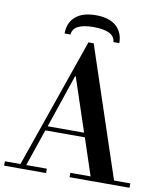

<svg xmlns="http://www.w3.org/2000/svg" viewBox="-114 -1002 913 1081"><g transform="rotate(10 342.5 -462.0)"><path d="M-16 0V-25H73L331 -766H361L608 -25H701V0H358V-25H474L404 -236H178L106 -25H224V0ZM294 -565H290L187 -261H395ZM224 -792H190Q190 -854 230.5 -889Q271 -924 347 -924Q424 -924 463.5 -888Q503 -852 503 -792H469Q465 -856 345 -856Q228 -856 224 -792Z"/></g></svg>

Font: Libre Bodoni
Style: Regular
Weight: 400
Designer: Pablo Impallari, Rodrigo Fuenzalida
Foundry: Pablo Impallari, Rodrigo Fuenzalida
Version: Version 1.001